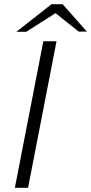

<svg xmlns="http://www.w3.org/2000/svg" viewBox="-20 -897 435 917"><path d="M51 0 187 -700H250L114 0ZM58 -745 226 -877H279L256 -841L105 -745ZM356 -746 233 -844 226 -877H279L395 -746Z"/></svg>

Font: REM ExtraLight
Style: Italic
Weight: 250
Italic angle: -11°
Designer: Octavio Pardo
Foundry: Ashler Design
Version: Version 1.005;gftools[0.9.28]